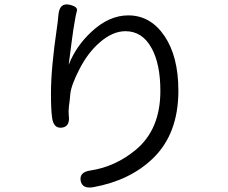

<svg xmlns="http://www.w3.org/2000/svg" viewBox="-20 -808 1040 874"><path d="M405 44Q354 53 347 14Q341 -25 392 -32Q505 -49 598 -126Q710 -219 710 -394Q710 -517 670 -589Q628 -666 551 -666Q492 -666 433 -614Q379 -567 341 -492Q304 -420 300 -380Q298 -353 294 -326Q291 -302 293 -283Q300 -232 262 -227Q223 -222 217 -274Q212 -308 212 -383Q212 -497 239 -681Q243 -706 245 -731L246 -741Q251 -795 294 -787Q336 -778 330 -758Q324 -738 314 -674Q310 -649 307 -624L293 -516Q292 -511 294 -516Q327 -599 396 -663Q476 -738 564 -738Q665 -738 728.5 -644.5Q792 -551 792 -395Q792 -197 674 -85Q570 14 405 44Z"/></svg>

Font: Resource Han Rounded KR
Style: Regular
Weight: 400
Designer: Cyano Hao (round all glyphs); Ryoko NISHIZUKA 西塚涼子 (kana, bopomofo & ideographs); Paul D. Hunt (Latin, Greek & Cyrillic)
Foundry: Cyano Hao
Version: 0.990